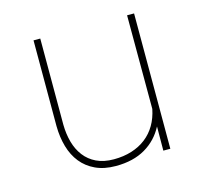

<svg xmlns="http://www.w3.org/2000/svg" viewBox="-84 -621 768 724"><g transform="rotate(-15 300.0 -259.0)"><path d="M470.7 0 471.2 -94.2Q445.8 -45.4 398.7 -17.8Q351.6 9.8 283.7 9.8Q237.8 9.8 204.3 -5.9Q170.9 -21.5 149.2 -48.6Q127.4 -75.7 116.7 -112.8Q106 -149.9 105.5 -192.9V-528.3H131.8V-191.9Q132.3 -155.3 141.1 -123.5Q149.9 -91.8 168.2 -67.9Q186.5 -43.9 214.8 -30.3Q243.2 -16.6 282.7 -16.6Q320.8 -16.6 352.5 -26.6Q384.3 -36.6 408.4 -55.4Q432.6 -74.2 448.5 -101.3Q464.4 -128.4 471.2 -162.6L470.7 -528.3H498V0Z"/></g></svg>

Font: TypoPRO Roboto Mono
Style: Regular
Weight: 250
Designer: Google
Version: Version 2.000986; 2015; ttfautohint (v1.3)